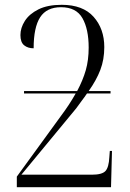

<svg xmlns="http://www.w3.org/2000/svg" viewBox="-20 -779 542 799"><path d="M50 0V-44L234 -297Q252 -321 267 -344Q282 -367 295 -390H80V-400H301Q325 -445 337 -487Q349 -529 349 -581Q349 -658 323 -703.5Q297 -749 234 -749Q174 -749 147 -707Q120 -665 120 -578Q96 -578 80.5 -590.5Q65 -603 65 -633Q65 -663 83.5 -692Q102 -721 140 -740Q178 -759 237 -759Q325 -759 369.5 -709Q414 -659 414 -583Q414 -531 397.5 -488Q381 -445 349 -400H440V-390H342Q332 -375 321.5 -361.5Q311 -348 297 -328L69 -52H362Q405 -52 419 -67.5Q433 -83 435 -125L437 -151H446L442 0Z"/></svg>

Font: Noto Serif Display SemiCondensed Light
Style: Regular
Weight: 300
Width: 4
Designer: Monotype Design Team
Foundry: Monotype Imaging Inc.
Version: Version 2.009